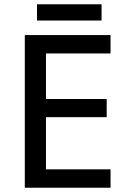

<svg xmlns="http://www.w3.org/2000/svg" viewBox="-20 -878 597 898"><path d="M497 0H96V-714H497V-628H195V-415H479V-330H195V-86H497ZM455 -858V-782H153V-858Z"/></svg>

Font: Noto Sans Sundanese Medium
Style: Regular
Weight: 500
Version: Version 2.003